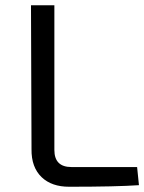

<svg xmlns="http://www.w3.org/2000/svg" viewBox="-20 -710 549 731"><path d="M187 -139Q187 -74 252 -74H502L509 -5Q423 1 243 1Q177 1 139 -35Q99 -73 100 -142L98 -690H187Z"/></svg>

Font: Taylor Sans
Style: Regular
Weight: 400
Italic angle: -8°
Designer: Natanael Gama
Version: Version 1.001 September 8, 2015